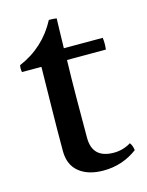

<svg xmlns="http://www.w3.org/2000/svg" viewBox="-96 -652 555 725"><g transform="rotate(-15 181.0 -289.5)"><path d="M219 12Q159 12 124 -16.5Q89 -45 89 -99Q89 -187 90.5 -269Q92 -351 93 -427H17Q14 -442 17 -454Q116 -496 166 -591Q174 -591 182 -590.5Q190 -590 196 -589Q195 -563 194.5 -534Q194 -505 193 -473H345Q348 -451 345 -427H193Q191 -357 190.5 -279.5Q190 -202 190 -124Q190 -43 274 -43Q310 -43 341 -62Q350 -50 352 -32Q293 12 219 12Z"/></g></svg>

Font: Tiro Bangla
Style: Regular
Weight: 400
Designer: Bangla: John Hudson & Fiona Ross. Latin: John Hudson.
Foundry: Tiro Typeworks Ltd.
Version: Version 1.60